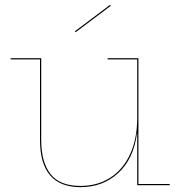

<svg xmlns="http://www.w3.org/2000/svg" viewBox="-20 -764 750 792"><path d="M680 -5V0H546V-214H545Q531 -108 467.5 -50Q404 8 312 8Q145 8 145 -187V-519H24V-524H150V-187Q150 -95 188.5 -46Q227 3 312 3Q381 3 434 -30.5Q487 -64 516.5 -127.5Q546 -191 546 -278V-519H424V-524H551V-5ZM437 -740 292 -631 289 -635 434 -744Z"/></svg>

Font: Hepta Slab Hairline
Style: Regular
Weight: 400
Designer: Michael LaGattuta
Foundry: Michael LaGattuta
Version: Version 1.100; ttfautohint (v1.8) -l 8 -r 50 -G 200 -x 14 -D